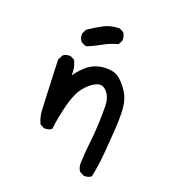

<svg xmlns="http://www.w3.org/2000/svg" viewBox="-124 -624 748 845"><g transform="rotate(20 250.0 -201.5)"><path d="M364.3 129.9 344.7 120.1Q333 104.5 333 83Q335 32.2 340.8 -17.1Q346.7 -66.4 348.1 -109.4Q349.6 -152.3 349.1 -190.9Q348.6 -229.5 328.1 -253.9Q307.6 -278.3 280.8 -267.6Q253.9 -256.8 228.5 -226.6Q203.1 -196.3 187.5 -137.7Q171.9 -79.1 164.1 -16.6Q150.4 -4.9 128.9 -6.8L109.4 -16.6Q95.7 -43.9 93.8 -76.2Q91.8 -108.4 84 -311.5L95.7 -335Q109.4 -346.7 130.9 -344.7L150.4 -335Q166 -303.7 164.1 -266.6Q181.6 -292 204.1 -312.5Q226.6 -333 252.4 -341.3Q278.3 -349.6 307.6 -348.1Q336.9 -346.7 355.5 -333Q374 -319.3 391.6 -295.9Q409.2 -272.5 417 -249Q424.8 -225.6 426.3 -189.9Q427.7 -154.3 424.3 -104.5Q420.9 -54.7 416 5.4Q411.1 65.4 399.4 120.1Q385.7 131.8 364.3 129.9ZM181.6 -409.2Q166 -411.1 154.3 -420.9Q142.6 -434.6 144.5 -456.1L154.3 -476.6Q185.5 -498 217.8 -515.6Q250 -533.2 292 -533.2L311.5 -523.4Q323.2 -507.8 321.3 -486.3L311.5 -466.8Q276.4 -458 245.6 -440.4Q214.8 -422.9 181.6 -409.2Z"/></g></svg>

Font: JasonHandwriting4
Style: Regular
Weight: 400
Version: Version 1.01.21